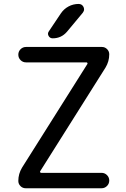

<svg xmlns="http://www.w3.org/2000/svg" viewBox="-20 -999 656 998"><path d="M388.7 -978.5Q406.2 -978.5 414.1 -962.9Q417 -956.1 417 -950.2Q417 -941.4 410.2 -932.6L328.1 -834Q298.8 -799.8 253.9 -799.8Q239.3 -799.8 232.4 -812.5Q225.6 -825.2 234.4 -836.9L295.9 -928.7Q311.5 -952.1 335.9 -965.3Q360.4 -978.5 388.7 -978.5ZM188.5 -108.4Q187.5 -106.4 189 -103.5Q190.4 -100.6 193.4 -100.6H507.8Q524.4 -100.6 536.1 -88.9Q547.9 -77.1 547.9 -60.5Q547.9 -43.9 536.1 -32.2Q524.4 -20.5 507.8 -20.5H113.3Q97.7 -20.5 86.4 -31.7Q75.2 -43 75.2 -58.6Q75.2 -95.7 94.7 -127.9L434.6 -667Q435.5 -668.9 434.1 -671.9Q432.6 -674.8 429.7 -674.8H115.2Q98.6 -674.8 86.9 -686.5Q75.2 -698.2 75.2 -714.8Q75.2 -731.4 86.9 -743.2Q98.6 -754.9 115.2 -754.9H509.8Q525.4 -754.9 536.6 -743.7Q547.9 -732.4 547.9 -716.8Q547.9 -679.7 528.3 -647.5Z"/></svg>

Font: Gen Jyuu GothicX Regular
Style: Regular
Weight: 400
Designer: [Source Han Sans]
Ryoko NISHIZUKA  (kana & ideographs); Paul D. Hunt (Latin, Greek & Cyrillic); Wenlong ZHANG  (bopomofo
Version: Version 1.002.20150607